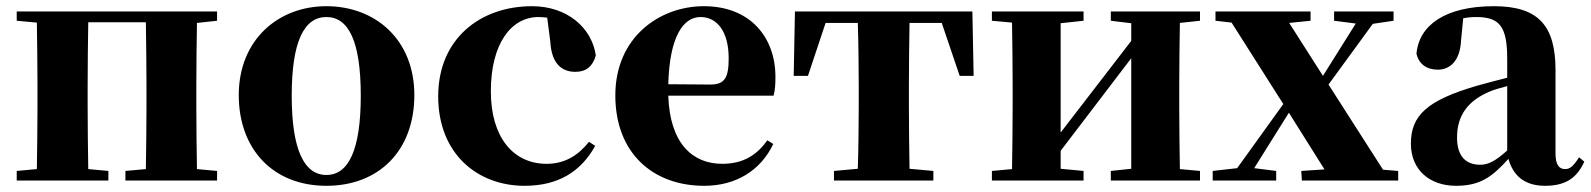

<svg xmlns="http://www.w3.org/2000/svg" viewBox="-20 -583 5136 620"><path d="M681 -516V-546H34V-516L99 -510C100 -451 101 -364 101 -308V-238C101 -182 100 -95 99 -37L34 -31V0H330V-31L265 -37C264 -95 263 -182 263 -238V-308C263 -365 264 -453 265 -511H451C452 -453 453 -365 453 -308V-238C453 -182 452 -95 451 -37L385 -31V0H681V-31L616 -37C615 -95 614 -182 614 -238V-308C614 -364 615 -451 616 -509Z M1034 17C1204 17 1318 -97 1318 -276C1318 -455 1192 -563 1034 -563C877 -563 751 -453 751 -276C751 -100 863 17 1034 17ZM1034 -18C962 -18 922 -100 922 -274C922 -449 962 -528 1034 -528C1106 -528 1145 -449 1145 -274C1145 -100 1106 -18 1034 -18Z M1757 -449C1761 -375 1796 -351 1838 -351C1872 -351 1894 -368 1904 -404C1891 -494 1811 -563 1698 -563C1531 -563 1395 -458 1395 -272C1395 -86 1522 17 1674 17C1783 17 1856 -29 1902 -112L1882 -125C1846 -80 1803 -54 1745 -54C1638 -54 1565 -139 1565 -288C1565 -441 1630 -528 1719 -528C1728 -528 1737 -527 1747 -526Z M2138 -311C2142 -466 2187 -528 2242 -528C2295 -528 2333 -482 2333 -395C2333 -333 2321 -310 2274 -310ZM2458 -130C2425 -84 2382 -54 2312 -54C2218 -54 2143 -118 2138 -274H2478C2483 -293 2484 -310 2484 -335C2484 -462 2403 -563 2253 -563C2110 -563 1967 -463 1967 -275C1967 -88 2089 17 2254 17C2356 17 2436 -32 2477 -118Z M3021 -509 3079 -338H3124L3120 -546H2547L2543 -338H2589L2646 -509H2750C2752 -451 2753 -364 2753 -308V-238C2753 -182 2752 -96 2750 -38L2673 -31V0H2994V-31L2917 -38C2916 -96 2915 -182 2915 -238V-308C2915 -364 2916 -451 2917 -509Z M3855 -516V-546H3567V-516L3633 -508V-451L3405 -155V-508L3479 -516V-546H3183V-516L3248 -510C3249 -451 3250 -364 3250 -308V-238C3250 -182 3249 -95 3248 -37L3183 -31V0H3479V-31L3405 -38V-96L3633 -395V-38L3567 -31V0H3855V-31L3790 -37C3789 -95 3788 -182 3788 -238V-308C3788 -364 3789 -451 3790 -509Z M4446 -35 4270 -310 4413 -506 4480 -516V-546H4288V-516L4358 -507L4252 -338L4143 -509L4212 -516V-546H3905V-516L3957 -510L4124 -247L3975 -40L3896 -31V0H4101V-31L4030 -40L4142 -219L4257 -36L4182 -31L4184 0H4495V-31Z M4847 -97C4810 -64 4787 -51 4760 -51C4713 -51 4685 -79 4685 -139C4685 -212 4722 -259 4792 -288C4804 -293 4824 -299 4847 -305ZM4633 -504 4649 -510ZM5079 -75C5060 -45 5049 -37 5034 -37C5015 -37 5003 -50 5003 -88V-357C5003 -502 4946 -563 4804 -563C4649 -563 4562 -503 4554 -409C4562 -376 4587 -358 4623 -358C4661 -358 4695 -385 4698 -453L4705 -524C4720 -527 4733 -528 4747 -528C4823 -528 4847 -497 4847 -393V-332C4812 -323 4777 -314 4749 -306C4588 -259 4536 -210 4536 -119C4536 -35 4596 17 4682 17C4762 17 4800 -14 4851 -70C4866 -16 4903 17 4969 17C5033 17 5071 -6 5096 -61Z"/></svg>

Font: Noto Serif KR Black
Style: Regular
Weight: 900
Version: Version 1.001;PS 1.001;hotconv 16.6.54;makeotf.lib2.5.65590